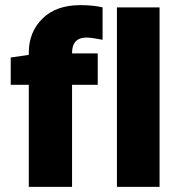

<svg xmlns="http://www.w3.org/2000/svg" viewBox="-20 -732 694 752"><path d="M92.8 -517.1V-525.9Q92.8 -606 146 -658.9Q199.2 -711.9 294.9 -711.9Q344.2 -711.9 381.8 -703.1V-576.2Q336.4 -585 319.8 -585Q262.2 -585 262.2 -524.9V-522.9H362.8V-399.9H262.2V0H92.8V-399.9H22V-506.8ZM438 0V-703.1H605V0Z"/></svg>

Font: LT Superior Black
Style: Regular
Weight: 900
Designer: Daniel Lyons
Foundry: LyonsType
Version: Version 2.005